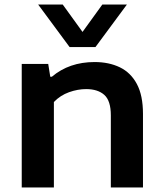

<svg xmlns="http://www.w3.org/2000/svg" viewBox="-20 -828 722 848"><path d="M76 0V-545.5H193L202 -489H209Q285.5 -554 398 -554Q461 -554 509.2 -530.8Q557.5 -507.5 584.5 -457Q611.5 -406.5 611.5 -325V0H469.5V-318.5Q469.5 -383 440.8 -408.8Q412 -434.5 360.5 -434.5Q323.5 -434.5 285 -420.8Q246.5 -407 218 -377.5V0ZM287.5 -620 148.5 -808H257L344.5 -687L432 -808H540.5L401.5 -620Z"/></svg>

Font: Encode Sans Exp SmBold
Style: Regular
Weight: 600
Width: 7
Designer: Multiple Designers
Foundry: Impallari Type
Version: Version 3.002; ttfautohint (v1.8.3) -l 8 -r 50 -G 200 -x 14 